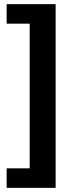

<svg xmlns="http://www.w3.org/2000/svg" viewBox="-20 -725 394 925"><path d="M12 180V86H123V-611H12V-705H248V180Z"/></svg>

Font: Nunito Sans
Style: Bold
Weight: 700
Designer: Vernon Adams
Foundry: Vernon Adams
Version: Version 3.101; ttfautohint (v1.8.4.7-5d5b);gftools[0.9.27]